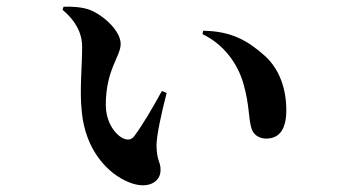

<svg xmlns="http://www.w3.org/2000/svg" viewBox="-20 -535 1040 568"><path d="M223 -396C223 -338 215 -266 222 -204C233 -90 299 -21 361 4C414 26 455 6 455 -32C455 -59 444 -56 443 -105C443 -133 457 -198 473 -260L459 -266C431 -215 403 -167 377 -132C368 -121 358 -120 346 -125C324 -134 293 -170 293 -225C293 -329 337 -368 337 -405C337 -442 290 -487 248 -505C223 -515 188 -516 168 -515L165 -506C201 -476 223 -440 223 -396ZM579 -434C642 -404 683 -347 700 -288C719 -221 714 -188 724 -155C730 -134 750 -125 767 -125C809 -125 827 -156 827 -209C827 -270 808 -331 761 -372C712 -415 664 -443 581 -444Z"/></svg>

Font: Noto Serif CJK HK
Style: Bold
Weight: 700
Designer: Ryoko NISHIZUKA 西塚涼子 (kana & ideographs); Frank Grießhammer (Latin, Greek & Cyrillic); Wenlong ZHANG 张文龙 (bopomofo); San
Foundry: Adobe
Version: Version 2.001;hotconv 1.1.0;makeotfexe 2.6.0